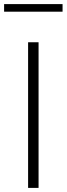

<svg xmlns="http://www.w3.org/2000/svg" viewBox="-44 -916 325 936"><path d="M-24 -859V-896H261V-859ZM93 0V-710H144V0Z"/></svg>

Font: Raleway-v4020 Light
Style: Regular
Weight: 300
Designer: Matt McInerney, Pablo Impallari, Rodrigo Fuenzalida
Foundry: Matt McInerney, Pablo Impallari, Rodrigo Fuenzalida
Version: Version 4.020;PS 004.020;hotconv 1.0.88;makeotf.lib2.5.64775